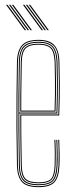

<svg xmlns="http://www.w3.org/2000/svg" viewBox="-20 -770 310 795"><path d="M140.2 5Q88.8 5 70 -17.4Q51.2 -39.8 50.2 -85Q48.5 -173.2 48.1 -242Q47.8 -310.8 48.4 -375Q49 -439.2 50.2 -514Q51.2 -559.5 70.5 -582.2Q89.8 -605 140.2 -605Q184.2 -605 204.2 -584Q224.2 -563 226 -515.8Q227.2 -481.2 227.6 -423.6Q228 -366 225.2 -292H68Q68 -249.2 68.2 -216.1Q68.5 -183 69.1 -152Q69.8 -121 70.2 -85.2Q71 -45.8 85.4 -30.4Q99.8 -15 140.2 -15Q177 -15 190.8 -28.9Q204.5 -42.8 206.2 -85.8Q207 -103.2 206.9 -131Q206.8 -158.8 205.2 -191H209.2Q210.8 -160 210.9 -131.6Q211 -103.2 210.2 -85.8Q208.5 -40.8 193.2 -25.9Q178 -11 140.2 -11Q98 -11 82.5 -27.4Q67 -43.8 66.2 -85.2Q65.2 -133.8 64.6 -182.2Q64 -230.8 64 -296H221.5Q224.2 -376 223.8 -430Q223.2 -484 222 -515.8Q220.2 -565.5 199.2 -583.2Q178.2 -601 140.2 -601Q91.5 -601 73.4 -579.5Q55.2 -558 54.2 -514Q53 -440.2 52.4 -372.9Q51.8 -305.5 52.2 -235.8Q52.8 -166 54.2 -85Q55.2 -40 73.5 -19.5Q91.8 1 140.2 1Q183 1 201.5 -17.1Q220 -35.2 222.2 -85.2Q223 -102 222.9 -131Q222.8 -160 221.2 -191H225.2Q226.5 -162.2 226.9 -133.9Q227.2 -105.5 226.2 -85Q224 -34.8 205 -14.9Q186 5 140.2 5ZM140.2 -3Q93.2 -3 76.2 -22.2Q59.2 -41.5 58.2 -85Q56.8 -164.8 56.2 -234.4Q55.8 -304 56.2 -371.8Q56.8 -439.5 58.2 -514Q59.2 -557.8 76.8 -577.4Q94.2 -597 140.2 -597Q181.2 -597 198.9 -578.1Q216.5 -559.2 218.2 -512.8Q219 -493 219.6 -436.1Q220.2 -379.2 217.5 -300H60Q60 -233.5 60.6 -184Q61.2 -134.5 62.2 -85.2Q63 -41.5 80.1 -24.2Q97.2 -7 140.2 -7Q180.5 -7 196.4 -23.2Q212.2 -39.5 214.2 -85.5Q215 -102.8 214.9 -130.9Q214.8 -159 213.2 -191H217.2Q218.5 -165.8 218.9 -136.2Q219.2 -106.8 218.2 -85.5Q216.2 -37.2 199.1 -20.1Q182 -3 140.2 -3ZM60 -304H213.8Q216.2 -373.5 215.8 -432.2Q215.2 -491 214.2 -512.8Q212.5 -558.2 195.8 -575.6Q179 -593 140.2 -593Q96.5 -593 79.8 -574.6Q63 -556.2 62.2 -513.8Q61.2 -465.5 60.6 -417.1Q60 -368.8 60 -304ZM64 -308Q64 -350.5 64.2 -383.1Q64.5 -415.8 65.1 -446.4Q65.8 -477 66.2 -513.8Q67 -555 82.9 -572Q98.8 -589 140.2 -589Q175.2 -589 191.9 -573.5Q208.5 -558 210.2 -513Q211 -493.5 211.8 -438.6Q212.5 -383.8 209.8 -308ZM68 -312H206Q208.2 -380.8 207.6 -436.6Q207 -492.5 206.2 -513Q204.5 -555.5 189.4 -570.2Q174.2 -585 140.2 -585Q100 -585 85.5 -568.9Q71 -552.8 70.2 -513.8Q69.8 -478.5 69.1 -448.2Q68.5 -418 68.2 -385.9Q68 -353.8 68 -312ZM106.2 -645 29.2 -750H35.2L112.2 -645ZM82.2 -645 5.2 -750H11.2L88.2 -645ZM94.2 -645 17.2 -750H23.2L100.2 -645ZM176.2 -645 99.2 -750H105.2L182.2 -645ZM152.2 -645 75.2 -750H81.2L158.2 -645ZM164.2 -645 87.2 -750H93.2L170.2 -645Z"/></svg>

Font: Big Shoulders Inline Display Thin
Style: Regular
Weight: 100
Designer: Patric King
Foundry: XO Type Co
Version: Version 1.000